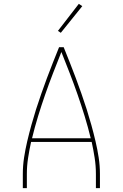

<svg xmlns="http://www.w3.org/2000/svg" viewBox="-20 -981 640 1001"><path d="M99 0V-74Q99 -117 105.5 -159.5Q112 -202 122 -244.5Q132 -287 143.5 -328.5Q155 -370 168 -411Q181 -452 195.5 -493Q210 -534 225 -574.5Q240 -615 256 -655Q272 -695 288 -735H312Q328 -695 344 -655Q360 -615 375 -574.5Q390 -534 404.5 -493Q419 -452 432 -411Q445 -370 456.5 -328.5Q468 -287 478 -244.5Q488 -202 494.5 -159.5Q501 -117 501 -74V0H480V-74Q480 -116 473.5 -158Q467 -200 458 -241H142Q133 -200 126.5 -158Q120 -116 120 -74V0ZM147 -260H453Q439 -318 421.5 -375Q404 -432 384.5 -488Q365 -544 343.5 -599.5Q322 -655 300 -710Q278 -655 256.5 -599.5Q235 -544 215.5 -488Q196 -432 178.5 -375Q161 -318 147 -260ZM297 -810 282 -820 391 -961 409 -949Z"/></svg>

Font: Zed Sans Thin Extended
Style: Regular
Weight: 100
Width: 7
Designer: Belleve Invis
Foundry: Belleve Invis
Version: Version 1.0.0; ttfautohint (v1.8.4)